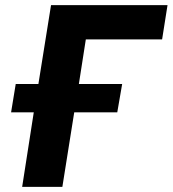

<svg xmlns="http://www.w3.org/2000/svg" viewBox="-20 -725 670 745"><path d="M66 0 111 -289H23L41 -399H129L178 -705H630L609 -572H313L286 -399H454L435 -289H268L222 0Z"/></svg>

Font: Nunito Sans 7pt SemiCondensed ExtraBold
Style: Italic
Weight: 800
Width: 4
Italic angle: -9°
Designer: Vernon Adams
Foundry: Vernon Adams
Version: Version 3.101;gftools[0.9.27]